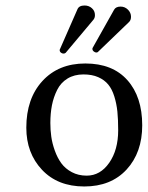

<svg xmlns="http://www.w3.org/2000/svg" viewBox="-20 -672 540 702"><path d="M76.2 -205.1Q76.2 -311.5 135 -375.7Q193.8 -439.9 292 -439.9Q391.6 -439.9 445.8 -378.9Q500 -317.9 500 -213.9Q500 -114.3 442.9 -52.2Q385.7 9.8 288.1 9.8Q190.9 9.8 133.5 -51.3Q76.2 -112.3 76.2 -205.1ZM285.2 -399.9Q251.5 -399.9 226.8 -384.8Q202.1 -369.6 189 -343.3Q175.8 -316.9 169.9 -287.1Q164.1 -257.3 164.1 -222.2Q164.1 -196.8 167.5 -172.4Q170.9 -147.9 180.4 -121.3Q189.9 -94.7 204.3 -75Q218.8 -55.2 242.7 -42.5Q266.6 -29.8 296.9 -29.8Q346.7 -29.8 379.4 -76.9Q412.1 -124 412.1 -195.8Q412.1 -234.9 409.2 -263.9Q406.2 -293 397.9 -319.6Q389.6 -346.2 375.7 -363Q361.8 -379.9 339.1 -389.9Q316.4 -399.9 285.2 -399.9ZM459 -610.8Q459 -598.6 452.1 -591.8L337.9 -481.9Q335.9 -480 332 -480Q327.6 -480 322.8 -483.9Q317.9 -487.8 317.9 -493.2Q317.9 -496.1 318.8 -497.1L397 -636.2Q403.3 -647.9 420.9 -647.9Q436.5 -647.9 447.8 -636.7Q459 -625.5 459 -610.8ZM327.1 -617.2V-616.2Q327.1 -606.9 321.8 -600.1L220.2 -479Q217.3 -476.1 211.9 -476.1Q207 -476.1 202.6 -479.7Q198.2 -483.4 198.2 -488.8Q198.2 -491.2 199.2 -492.2L263.2 -638.2Q269 -651.9 289.1 -651.9Q305.2 -651.9 316.2 -641.8Q327.1 -631.8 327.1 -617.2Z"/></svg>

Font: Linear Smooth
Style: Regular
Weight: 400
Designer: Philipp H. Poll, Flanker
Foundry: Philipp H. Poll, reworked by Flanker
Version: Version 1.061 | FøM Fix